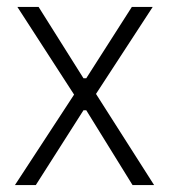

<svg xmlns="http://www.w3.org/2000/svg" viewBox="-20 -532 485 552"><path d="M23 0 193 -260 30 -512H91L220 -307H228L359 -512H419L256 -262L423 0H361L228 -215H220L83 0Z"/></svg>

Font: IBM Plex Sans Cond Light
Style: Regular
Weight: 300
Width: 3
Designer: Mike Abbink, Paul van der Laan, Pieter van Rosmalen
Foundry: Bold Monday
Version: Version 1.3